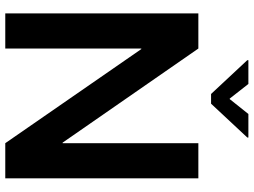

<svg xmlns="http://www.w3.org/2000/svg" viewBox="-134 -804 939 710"><g transform="rotate(90 335.0 -449.5)"><path d="M508 -212H510V-714H640V0H510L162 -503H160V0H30V-714H160ZM489 -895 364 -761H328L203 -895V-899H291L345 -830H347L402 -899H489Z"/></g></svg>

Font: Non Bureau Medium
Style: Regular
Weight: 500
Designer: Jona Saucedo
Foundry: Non Foundry
Version: Version 1.000; ttfautohint (v1.8.4)